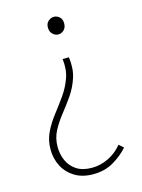

<svg xmlns="http://www.w3.org/2000/svg" viewBox="-108 -554 609 821"><g transform="rotate(-15 197.0 -143.0)"><path d="M202 204Q154 204 120.5 183.5Q87 163 69.5 129Q52 95 52 54Q52 13 69 -21.5Q86 -56 110.5 -87.5Q135 -119 158 -151.5Q181 -184 194.5 -221.5Q208 -259 202 -306H230Q237 -255 224 -215.5Q211 -176 188.5 -143.5Q166 -111 142 -81Q118 -51 101 -19Q84 13 84 52Q84 84 96.5 112.5Q109 141 135.5 158.5Q162 176 204 176Q242 176 277.5 158.5Q313 141 338 110L358 128Q330 159 291.5 181.5Q253 204 202 204ZM212 -412Q199 -412 187.5 -422.5Q176 -433 176 -452Q176 -470 187.5 -480Q199 -490 212 -490Q226 -490 237 -480Q248 -470 248 -452Q248 -433 237 -422.5Q226 -412 212 -412Z"/></g></svg>

Font: SourceSans3VF
Style: Regular
Weight: 200
Designer: Paul D. Hunt
Foundry: Adobe
Version: Version 3.052;hotconv 1.1.0;makeotfexe 2.6.0